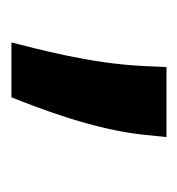

<svg xmlns="http://www.w3.org/2000/svg" viewBox="-7 -132 317 343"><g transform="rotate(90 151.5 39.5)"><path d="M220.9 -60.4 224.8 -99.4H99.8L98 -59.7C93.8 36.9 66.1 136 55.8 177.6H153.8C170.8 134.6 211.3 33.7 220.9 -60.4Z"/></g></svg>

Font: GiG Sans
Style: Bold
Weight: 700
Designer: Andreas Faust
Version: Version 1.100;FEAKit 1.0